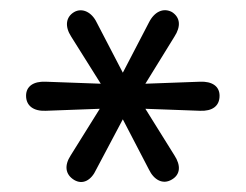

<svg xmlns="http://www.w3.org/2000/svg" viewBox="-20 -726 490 383"><path d="M128 -367C145 -357 162 -366 172 -388L225 -488L277 -388C287 -367 305 -357 323 -368C340 -378 341 -396 328 -416L270 -509L379 -505C403 -504 418 -514 418 -535C418 -554 403 -564 379 -563L270 -559L328 -653C341 -673 340 -691 323 -702C306 -711 288 -703 277 -681L225 -581L173 -681C163 -702 144 -711 128 -702C111 -692 109 -673 122 -653L181 -559L71 -563C47 -564 32 -554 32 -535C32 -515 47 -504 71 -505L179 -509L121 -416C108 -396 110 -378 128 -367Z"/></svg>

Font: SN Pro Book
Style: Regular
Weight: 350
Designer: Tobias Whetton
Foundry: Supernotes
Version: Version 1.003;Glyphs 3.3 (3324)